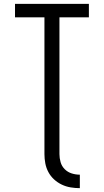

<svg xmlns="http://www.w3.org/2000/svg" viewBox="-20 -755 540 998"><path d="M395 223Q371 223 347 219Q323 215 301 204.5Q279 194 261 177.5Q243 161 231.5 139.5Q220 118 215.5 94Q211 70 211 46V-665H58V-735H442V-665H289V46Q289 67 295 88Q301 109 316.5 124.5Q332 140 353 146.5Q374 153 395 153Z"/></svg>

Font: Moesevka
Style: Regular
Weight: 400
Monospace: yes
Designer: Belleve Invis
Foundry: Belleve Invis
Version: Version 32.5.0; ttfautohint (v1.8.4)